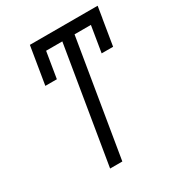

<svg xmlns="http://www.w3.org/2000/svg" viewBox="-171 -820 855 928"><g transform="rotate(-30 256.5 -356.0)"><path d="M513.1 -711.6 502.8 -647.7H502.5L478.7 -502.5H414.8L438.6 -647.7H347.3L240.1 0H171.9L279.1 -647.7H188.6L164.8 -502.5H100.5L134.9 -711.6Z"/></g></svg>

Font: Inter UI Light
Style: Italic
Weight: 300
Italic angle: 9.39999°
Designer: Rasmus Andersson
Foundry: rsms
Version: 3.2;8d6f07862